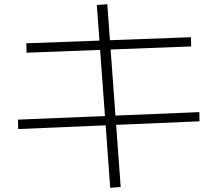

<svg xmlns="http://www.w3.org/2000/svg" viewBox="-20 -819 1040 918"><path d="M507 79 443 -795 493 -799 557 75ZM67 -202 66 -247 933 -283 934 -239ZM107 -567 106 -612 893 -641 894 -597Z"/></svg>

Font: M PLUS 1 Thin Light
Style: Regular
Weight: 300
Version: Version 1.001